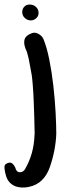

<svg xmlns="http://www.w3.org/2000/svg" viewBox="-57 -586 305 846"><path d="M80 -496Q64 -496 52.5 -506.5Q41 -517 41 -533Q41 -547 50 -556.5Q59 -566 74 -566Q90 -566 101.5 -555.5Q113 -545 113 -529Q113 -516 103.5 -506.5Q94 -497 80 -496ZM134 -415Q149 -379 160 -324.5Q171 -270 178 -208.5Q185 -147 188 -90.5Q191 -34 191 4Q188 78 162 152Q150 186 127 208.5Q104 231 68 238Q38 244 11 235Q-22 221 -31 187Q-35 174 -37 157Q-40 138 -24 133Q-7 125 5 143Q7 147 9 150Q11 153 12 158Q14 164 18.5 168.5Q23 173 30 173Q46 173 54 158Q92 92 95 11Q96 2 95.5 -7Q95 -16 95 -26Q95 -39 94 -71Q93 -103 91.5 -140.5Q90 -178 87.5 -209.5Q85 -241 83 -254Q79 -274 76 -292.5Q73 -311 69 -329Q66 -340 63.5 -350.5Q61 -361 56 -370Q52 -380 50 -392Q48 -412 56.5 -422.5Q65 -433 84 -440Q97 -445 112 -437Q127 -429 134 -415Z"/></svg>

Font: Delicious Handrawn
Style: Regular
Weight: 400
Designer: Agung Rohmat
Foundry: Agung Rohmat
Version: Version 1.002; ttfautohint (v1.8.4.7-5d5b);gftools[0.9.27]